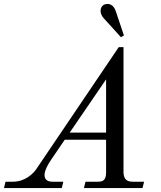

<svg xmlns="http://www.w3.org/2000/svg" viewBox="-64 -950 812 970"><path d="M444 -895C444 -884 450 -869 459 -859L547 -762L562 -771L521 -893C512 -920 496 -930 479 -930C449 -930 444 -905 444 -895ZM288 -280 472 -549V-280ZM-44 0H248L256 -32H201C170 -32 161 -48 161 -66C161 -90 181 -124 195 -144L263 -244H472V-78C472 -37 453 -32 430 -32H368L360 0H656L664 -32H608C581 -32 563 -40 560 -75V-712H536L125 -104C104 -70 61 -32 1 -32H-36Z"/></svg>

Font: Old Standard
Style: Italic
Weight: 400
Italic angle: -15.2°
Designer: Alexey Kryukov <alexios@thessalonica.org.ru>
Version: Version 2.0